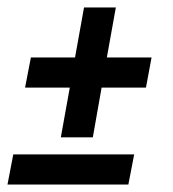

<svg xmlns="http://www.w3.org/2000/svg" viewBox="-42 -547 461 513"><path d="M206 -180H120.5L144.5 -313H25L40.5 -393.5H158.5L182.5 -527H267.5L243.5 -393.5H363L348 -313H229.5ZM-22 -54 -6.5 -134.5H316.5L301 -54Z"/></svg>

Font: Cabin Condensed SemiBold
Style: Italic
Weight: 600
Width: 3
Italic angle: -10°
Designer: Pablo Impallari
Foundry: Pablo Impallari. http://www.impallari.com Igino Marini. http://www.ikern.com
Version: Version 3.001; ttfautohint (v1.8.3)